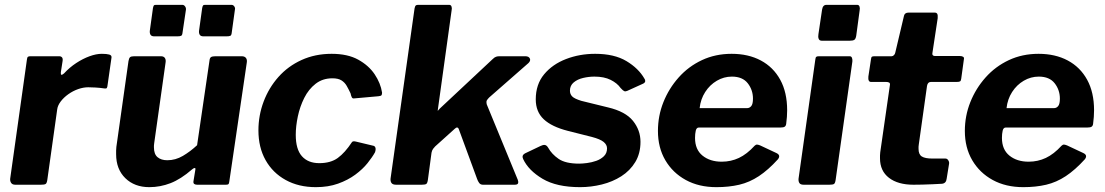

<svg xmlns="http://www.w3.org/2000/svg" viewBox="-20 -762 4558 792"><path d="M43 0Q31 0 26 -7.5Q21 -15 22 -25L91 -516Q92 -525 95 -527.5Q98 -530 105 -530H224Q232 -530 236 -525Q240 -520 238 -509L231 -464Q230 -454 233.5 -453.5Q237 -453 244 -459Q267 -484 294.5 -502Q322 -520 349.5 -530Q377 -540 400 -540Q420 -540 430.5 -537Q441 -534 440 -525L424 -413Q423 -402 420.5 -399Q418 -396 412 -397Q392 -400 373.5 -401Q355 -402 344 -402Q324 -402 302.5 -394.5Q281 -387 262 -373.5Q243 -360 230.5 -343.5Q218 -327 216 -311L175 -19Q173 -6 168 -3Q163 0 149 0H43Z M596 10Q535 10 497 -27Q459 -64 459 -126Q459 -133 459 -141Q459 -149 460 -156L510 -510Q512 -522 516.5 -526Q521 -530 534 -530H644Q655 -530 660 -523Q665 -516 663 -504L616 -171Q615 -166 615 -161.5Q615 -157 615 -154Q615 -126 630 -113.5Q645 -101 670 -101Q704 -101 734.5 -119Q765 -137 793 -163L844 -511Q845 -523 850.5 -526.5Q856 -530 869 -530H977Q989 -530 994.5 -523Q1000 -516 998 -504L926 -14Q925 -5 922.5 -2.5Q920 0 912 0H793Q786 0 781.5 -3Q777 -6 778 -14L786 -63Q787 -69 783 -69Q779 -69 772 -63Q726 -23 683.5 -6.5Q641 10 596 10ZM747 -722 733 -628Q732 -617 727.5 -614.5Q723 -612 710 -612H617Q605 -612 601 -618.5Q597 -625 598 -635L611 -729Q613 -738 615 -740Q617 -742 624 -742H732Q739 -742 743.5 -735.5Q748 -729 747 -722ZM949 -722 936 -628Q935 -617 930.5 -614.5Q926 -612 913 -612H820Q808 -612 804 -618.5Q800 -625 801 -635L814 -729Q816 -738 818 -740Q820 -742 827 -742H935Q942 -742 946.5 -735.5Q951 -729 949 -722Z M1348 -540Q1414 -540 1457.5 -516Q1501 -492 1525.5 -455.5Q1550 -419 1556 -380Q1556 -372 1553.5 -369Q1551 -366 1541 -365L1440 -356Q1434 -355 1431 -361Q1428 -367 1426 -377Q1418 -394 1410 -408Q1402 -422 1388.5 -430.5Q1375 -439 1351 -439Q1311 -439 1282 -416.5Q1253 -394 1235 -358Q1217 -322 1208.5 -281.5Q1200 -241 1200 -206Q1200 -146 1225.5 -117.5Q1251 -89 1297 -89Q1344 -89 1373.5 -110.5Q1403 -132 1432 -176Q1436 -181 1448 -178L1519 -161Q1526 -160 1528.5 -153Q1531 -146 1527 -134Q1516 -114 1496 -89Q1476 -64 1445.5 -41.5Q1415 -19 1374.5 -4.5Q1334 10 1283 10Q1212 10 1158.5 -19.5Q1105 -49 1075.5 -101.5Q1046 -154 1046 -224Q1046 -286 1067.5 -343Q1089 -400 1128.5 -444.5Q1168 -489 1224 -514.5Q1280 -540 1348 -540Z M2116 -20Q2119 -12 2117 -6Q2115 0 2103 0H1972Q1962 0 1956.5 -7.5Q1951 -15 1948 -24L1873 -228Q1868 -243 1855 -230L1775 -158Q1771 -154 1766.5 -148Q1762 -142 1760 -132L1745 -20Q1743 -6 1738 -3Q1733 0 1719 0H1614Q1600 0 1595 -7Q1590 -14 1591 -25L1690 -727Q1692 -737 1695 -739.5Q1698 -742 1705 -742H1833Q1840 -742 1842.5 -735Q1845 -728 1843 -720L1786 -309Q1785 -304 1786.5 -305.5Q1788 -307 1794 -314L2012 -518Q2020 -526 2026.5 -528Q2033 -530 2040 -530H2147Q2161 -530 2165.5 -521Q2170 -512 2160 -502L1998 -360Q1992 -354 1988.5 -348.5Q1985 -343 1988 -331L2116 -20Z M2373 10Q2276 10 2218 -24.5Q2160 -59 2138 -106Q2131 -121 2145 -129L2210 -160Q2220 -165 2227.5 -164Q2235 -163 2241 -153Q2256 -126 2284.5 -106.5Q2313 -87 2369 -87Q2382 -87 2401.5 -89.5Q2421 -92 2439.5 -98.5Q2458 -105 2471 -117.5Q2484 -130 2484 -150Q2484 -165 2470 -176.5Q2456 -188 2422 -197L2323 -222Q2256 -239 2223 -270Q2190 -301 2190 -352Q2190 -414 2224.5 -455.5Q2259 -497 2315 -518.5Q2371 -540 2435 -540Q2514 -540 2564 -510Q2614 -480 2638 -438Q2642 -433 2641.5 -427Q2641 -421 2633 -417L2567 -387Q2560 -384 2555 -386Q2550 -388 2540 -399Q2526 -419 2499 -432.5Q2472 -446 2432 -446Q2409 -446 2385.5 -440.5Q2362 -435 2346.5 -422Q2331 -409 2331 -388Q2331 -374 2340 -364.5Q2349 -355 2378 -346L2488 -319Q2560 -302 2591 -263.5Q2622 -225 2622 -177Q2622 -129 2600.5 -93.5Q2579 -58 2543 -35Q2507 -12 2462.5 -1Q2418 10 2373 10Z M2935 10Q2863 10 2809 -19.5Q2755 -49 2724.5 -101Q2694 -153 2694 -222Q2694 -284 2716.5 -340.5Q2739 -397 2779.5 -442.5Q2820 -488 2875.5 -514Q2931 -540 2998 -540Q3067 -540 3118.5 -512.5Q3170 -485 3198.5 -433Q3227 -381 3227 -307Q3227 -294 3226 -280Q3225 -266 3223 -251Q3222 -243 3217 -239.5Q3212 -236 3200 -236H2863Q2853 -236 2850 -223Q2847 -210 2847 -193Q2847 -145 2878 -120Q2909 -95 2957 -95Q2995 -95 3028 -110.5Q3061 -126 3093 -161Q3098 -166 3103.5 -165.5Q3109 -165 3116 -162L3182 -131Q3202 -122 3189 -105Q3149 -61 3110.5 -35.5Q3072 -10 3029.5 0Q2987 10 2935 10ZM3062 -316Q3072 -316 3079 -324.5Q3086 -333 3086 -355Q3086 -391 3064.5 -418.5Q3043 -446 2999 -446Q2966 -446 2937 -429Q2908 -412 2889 -382.5Q2870 -353 2866 -316Z M3427 -20Q3425 -6 3420 -3Q3415 0 3401 0H3295Q3282 0 3277.5 -7Q3273 -14 3274 -25L3343 -515Q3344 -525 3347 -527.5Q3350 -530 3358 -530H3485Q3492 -530 3494.5 -523Q3497 -516 3496 -508ZM3512 -615Q3510 -602 3504.5 -598Q3499 -594 3485 -594H3370Q3360 -594 3357 -602Q3354 -610 3356 -621L3371 -722Q3374 -742 3389 -742H3516Q3523 -742 3525.5 -735Q3528 -728 3526 -719Z M3748 0Q3684 0 3647 -28.5Q3610 -57 3610 -109Q3610 -115 3610 -121Q3610 -127 3611 -134L3651 -412Q3652 -419 3647.5 -421.5Q3643 -424 3635 -424H3573Q3560 -424 3562 -446L3573 -519Q3574 -527 3577.5 -528.5Q3581 -530 3589 -530H3658Q3663 -530 3667.5 -534.5Q3672 -539 3673 -545L3709 -697Q3712 -710 3728 -710H3836Q3843 -710 3846 -705Q3849 -700 3848 -687L3826 -542Q3825 -537 3828 -534Q3831 -531 3836 -531H3939Q3947 -531 3952.5 -528Q3958 -525 3956 -517L3945 -437Q3944 -429 3940.5 -426.5Q3937 -424 3926 -424H3820Q3807 -424 3804 -408L3770 -166Q3769 -161 3769 -157Q3769 -153 3769 -148Q3769 -125 3782.5 -116.5Q3796 -108 3826 -108H3880Q3887 -108 3891.5 -101Q3896 -94 3895 -87L3885 -25Q3883 -6 3866 -4Q3849 -3 3827.5 -2Q3806 -1 3785 -0.5Q3764 0 3748 0Z M4201 10Q4129 10 4075 -19.5Q4021 -49 3990.5 -101Q3960 -153 3960 -222Q3960 -284 3982.5 -340.5Q4005 -397 4045.5 -442.5Q4086 -488 4141.5 -514Q4197 -540 4264 -540Q4333 -540 4384.5 -512.5Q4436 -485 4464.5 -433Q4493 -381 4493 -307Q4493 -294 4492 -280Q4491 -266 4489 -251Q4488 -243 4483 -239.5Q4478 -236 4466 -236H4129Q4119 -236 4116 -223Q4113 -210 4113 -193Q4113 -145 4144 -120Q4175 -95 4223 -95Q4261 -95 4294 -110.5Q4327 -126 4359 -161Q4364 -166 4369.5 -165.5Q4375 -165 4382 -162L4448 -131Q4468 -122 4455 -105Q4415 -61 4376.5 -35.5Q4338 -10 4295.5 0Q4253 10 4201 10ZM4328 -316Q4338 -316 4345 -324.5Q4352 -333 4352 -355Q4352 -391 4330.5 -418.5Q4309 -446 4265 -446Q4232 -446 4203 -429Q4174 -412 4155 -382.5Q4136 -353 4132 -316Z"/></svg>

Font: Libre Franklin
Style: Bold Italic
Weight: 700
Italic angle: -8°
Designer: Pablo Impallari, Rodrigo Fuenzalida, Nhung Nguyen
Foundry: Impallari Type
Version: Version 3.000